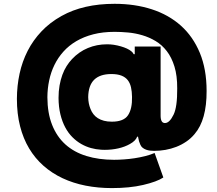

<svg xmlns="http://www.w3.org/2000/svg" viewBox="-20 -760 1134 1002"><path d="M301.5 -676.8Q414.8 -740.1 578.1 -740.1Q683.9 -740.1 772.2 -711.5Q860.4 -682.9 924 -626.1Q987.6 -569.2 1022.9 -484Q1058.2 -398.8 1058.2 -285.5Q1058.9 -134.2 995.7 -60.7Q976.6 -37.6 952.1 -21Q927.6 -4.3 900 6.4Q872.5 17 843 22.2Q813.6 27.3 784.1 27.3Q774.5 27.3 763.7 26.1Q752.8 24.9 742.9 21.3Q733 17.8 724.8 11.5Q716.6 5.3 712.4 -5Q708.5 -13.5 705.6 -22.5Q702.8 -31.6 701.3 -41.5Q701 -45.5 700.3 -46.9H696Q687.9 -24.9 658 -8.5Q632.1 6.4 598 14.2Q563.9 22 527.3 22Q522.4 22 517.2 21.8Q512.1 21.7 507.1 21.3Q481.2 19.9 454.7 12.6Q428.3 5.3 403.8 -8.7Q379.3 -22.7 357.8 -44.2Q336.3 -65.7 320.5 -95.2Q304.7 -124.6 295.3 -162.8Q285.9 -201 285.5 -248.6Q285.5 -283.7 290.8 -313.9Q296.2 -344.1 305.4 -369.3Q314.6 -394.5 327.6 -415Q340.6 -435.4 355.5 -451.3Q392 -490.1 438.7 -509.4Q485.4 -528.8 538.7 -528.8Q547.6 -528.8 556.3 -528.2Q565 -527.7 573.5 -526.3Q593.8 -523.1 611.3 -517.9Q628.9 -512.8 642.6 -506.4Q656.2 -500 665.3 -492.5Q674.4 -485.1 677.6 -477.3H683.2V-517H818.2V-153.4Q818.5 -142.8 820.5 -135.8Q822.4 -128.9 825.5 -125Q828.5 -121.1 832.6 -119.5Q836.6 -117.9 840.9 -117.9Q864.7 -117.9 886 -161.9Q905.5 -202.1 904.8 -298.3Q905.2 -365.1 890.4 -412.8Q875.7 -460.6 850.3 -493.4Q824.9 -526.3 791.7 -546Q758.5 -565.7 722.1 -576.3Q685.7 -587 648.4 -590.4Q611.2 -593.8 578.1 -593.8Q516.7 -593.8 467 -581Q417.3 -568.2 378.4 -545.3Q339.5 -522.4 311.1 -490.8Q282.7 -459.2 264.2 -421.3Q245.7 -383.5 236.7 -340.7Q227.6 -297.9 227.3 -252.8Q227.6 -169.7 252 -108.3Q276.3 -46.9 321.2 -6.4Q366.1 34.1 430.6 54Q495 73.9 575.3 73.9Q599.4 73.9 627.1 71.9Q654.8 70 682.9 65.7Q710.9 61.4 737.7 54.7Q764.6 47.9 786.9 38.4L832.4 166.2Q799.7 188.2 726.6 205.3Q656.6 221.6 563.9 221.6Q491.5 221.6 426.7 208.8Q361.9 196 306.6 170.1Q251.4 144.2 207.4 105.5Q163.4 66.8 132.3 15.1Q101.2 -36.6 84.7 -101.6Q68.2 -166.5 68.2 -244.3Q68.5 -312.5 82.2 -375.7Q95.9 -438.9 124.3 -494.5Q152.7 -550.1 196.6 -596.4Q240.4 -642.8 301.5 -676.8ZM440.3 -252.8Q440.7 -235.8 443.5 -220.9Q446.4 -206 452.4 -191.1Q458.1 -176.5 467.5 -164.2Q476.9 -152 490.6 -143.3Q504.3 -134.6 522.4 -129.8Q540.5 -125 563.9 -125Q625.7 -125 648.1 -158.7Q670.5 -192.5 669 -254.3Q668.7 -282 663.7 -304.2Q658.7 -326.3 646.7 -341.8Q634.6 -357.2 613.8 -365.4Q593 -373.6 561.1 -373.6Q501.8 -373.6 471.4 -343.8Q441.1 -313.9 440.3 -252.8Z"/></svg>

Font: Inter P Black
Style: Regular
Weight: 900
Designer: Rasmus Andersson
Foundry: rsms
Version: Version 3.018;git-588b23468